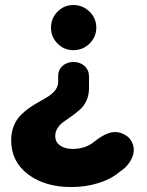

<svg xmlns="http://www.w3.org/2000/svg" viewBox="-20 -736 590 772"><path d="M274.9 -534.2Q237.8 -534.2 211.4 -560.8Q185.1 -587.4 185.1 -625Q185.1 -662.6 211.4 -689.2Q237.8 -715.8 274.9 -715.8Q313 -715.8 340.1 -689.2Q367.2 -662.6 367.2 -625Q367.2 -587.4 340.1 -560.8Q313 -534.2 274.9 -534.2ZM460.9 -44.9Q426.8 -15.6 375.2 0.2Q323.7 16.1 266.1 16.1Q160.6 16.1 92.8 -35.2Q24.9 -86.4 24.9 -171.9Q24.9 -203.6 35.4 -229.5Q45.9 -255.4 62.5 -272.2Q79.1 -289.1 99.1 -303Q119.1 -316.9 139.4 -327.9Q159.7 -338.9 176.3 -349.9Q192.9 -360.8 203.4 -375.2Q213.9 -389.6 213.9 -407.2V-432.1Q213.9 -455.1 231.4 -470.9Q249 -486.8 274.9 -486.8Q302.2 -486.8 320.1 -470.5Q337.9 -454.1 337.9 -428.2V-381.8Q337.9 -354 327.9 -332Q317.9 -310.1 302.7 -296.6Q287.6 -283.2 270 -270.3Q252.4 -257.3 237.3 -247.3Q222.2 -237.3 212.2 -222.2Q202.1 -207 202.1 -189Q202.1 -164.6 221.9 -150.9Q241.7 -137.2 271 -137.2Q324.2 -137.2 359.9 -167Q407.7 -205.1 442.9 -205.1Q464.4 -205.1 483.9 -192.9Q501.5 -183.1 510.3 -165.3Q519 -147.5 517.6 -127.2Q516.1 -106.9 501.7 -84.5Q487.3 -62 460.9 -44.9Z"/></svg>

Font: LT Saeada
Style: Bold
Weight: 700
Designer: Daniel Lyons
Foundry: LyonsType
Version: Version 1.001